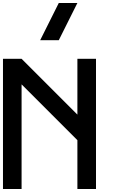

<svg xmlns="http://www.w3.org/2000/svg" viewBox="-20 -1270 790 1290"><path d="M500 -875H625V0H500V-328.1L125 -703.1V0H0V-875H125L500 -500ZM375 -1000H250L375 -1250H500Z"/></svg>

Font: CraftyPE
Style: Regular
Weight: 400
Designer: Erek Butcher
Foundry: Haunted Coop
Version: Version 0.018;April 4, 2024;FontCreator 15.0.0.2962 64-bit